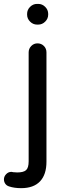

<svg xmlns="http://www.w3.org/2000/svg" viewBox="-65 -724 333 979"><path d="M73.2 -649.4V-653.3Q73.2 -673.8 88.4 -689Q103.5 -704.1 124 -704.1H129.9Q150.4 -704.1 165.5 -689Q180.7 -673.8 180.7 -653.3V-649.4Q180.7 -628.9 165.5 -613.8Q150.4 -598.6 129.9 -598.6H124Q103.5 -598.6 88.4 -613.8Q73.2 -628.9 73.2 -649.4ZM-18.6 226.6Q-31.2 222.7 -38.1 212.9Q-44.9 203.1 -44.9 190.4Q-44.9 175.8 -33.7 164.1Q-22.5 152.3 -6.8 152.3L4.9 154.3H7.8Q13.7 155.3 22.5 155.3Q54.7 155.3 67.9 143.6Q81.1 131.8 81.1 98.6V-457Q81.1 -475.6 94.2 -489.3Q107.4 -502.9 126 -502.9Q145.5 -502.9 158.7 -489.7Q171.9 -476.6 171.9 -457V100.6Q171.9 166 139.2 200.7Q106.4 235.4 43 235.4Q7.8 235.4 -18.6 226.6Z"/></svg>

Font: jf-openhuninn-1.0
Style: Regular
Weight: 400
Designer: [Kosugi Maru]
      Designed by Motoya company      

      [Varela Round]
      Joe Prince(Latin component); Avraham Co
Foundry: justfont CO.,LTD.
Version: 1.0